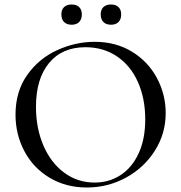

<svg xmlns="http://www.w3.org/2000/svg" viewBox="-20 -822 806 854"><path d="M49 -312Q49 -415 101 -488.5Q153 -562 234.5 -599Q316 -636 401 -636Q496 -636 568 -591.5Q640 -547 678.5 -474Q717 -401 717 -319Q717 -228 669 -152Q621 -76 540.5 -32Q460 12 366 12Q273 12 200.5 -31.5Q128 -75 88.5 -149.5Q49 -224 49 -312ZM626 -291Q626 -384 593.5 -457Q561 -530 500.5 -571Q440 -612 360 -612Q256 -612 198 -541.5Q140 -471 140 -347Q140 -252 173 -175Q206 -98 265.5 -54Q325 -10 401 -10Q465 -10 516 -43Q567 -76 596.5 -139.5Q626 -203 626 -291ZM253 -758Q253 -779 265 -790.5Q277 -802 299 -802Q320 -802 332 -790.5Q344 -779 344 -758Q344 -736 332 -724Q320 -712 299 -712Q277 -712 265 -724Q253 -736 253 -758ZM428 -758Q428 -779 440 -790.5Q452 -802 474 -802Q495 -802 507 -790.5Q519 -779 519 -758Q519 -736 507 -724Q495 -712 474 -712Q452 -712 440 -724Q428 -736 428 -758Z"/></svg>

Font: Cormorant Unicase Medium
Style: Regular
Weight: 500
Designer: Christian Thalmann (Catharsis Fonts)
Foundry: Catharsis Fonts
Version: Version 4.000